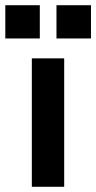

<svg xmlns="http://www.w3.org/2000/svg" viewBox="-62 -717 369 737"><path d="M60.2 0V-493H184.4V0ZM154.8 -569.4V-697H287.2V-569.4ZM-41.6 -569.4V-697H90.8V-569.4Z"/></svg>

Font: Hanken Grotesk
Style: Regular
Weight: 400
Designer: Alfredo Marco Pradil
Foundry: Hanken Design Co.
Version: Version 3.013